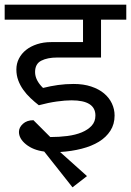

<svg xmlns="http://www.w3.org/2000/svg" viewBox="-30 -650 560 821"><path d="M159 -2Q112 -8 81.5 -32.5Q51 -57 51 -86Q51 -105 68 -120.5Q85 -136 113 -136L185 -64Q223 -64 258 -68.5Q293 -73 319.5 -84Q346 -95 362 -112.5Q378 -130 378 -156Q378 -221 276 -221Q249 -221 213 -216Q177 -211 136 -200Q118 -214 100.5 -230.5Q83 -247 69.5 -266Q56 -285 48 -306.5Q40 -328 40 -353Q40 -378 51 -399.5Q62 -421 81.5 -436.5Q101 -452 128.5 -461Q156 -470 189 -470H325V-566H-10V-630H510V-566H402V-404H214Q173 -404 146.5 -390.5Q120 -377 120 -342Q120 -307 154 -274Q186 -282 218 -286.5Q250 -291 285 -291Q327 -291 360 -280Q393 -269 415 -250.5Q437 -232 448.5 -207.5Q460 -183 460 -156Q460 -119 442 -91Q424 -63 393 -44Q362 -25 319 -14Q276 -3 227 0L342 103L280 151Z"/></svg>

Font: Ek Mukta
Style: Regular
Weight: 400
Designer: Girish Dalvi and Yashodeep Gholap
Foundry: Ek Type
Version: Version 2.538;PS 1.001;hotconv 16.6.51;makeotf.lib2.5.65220;